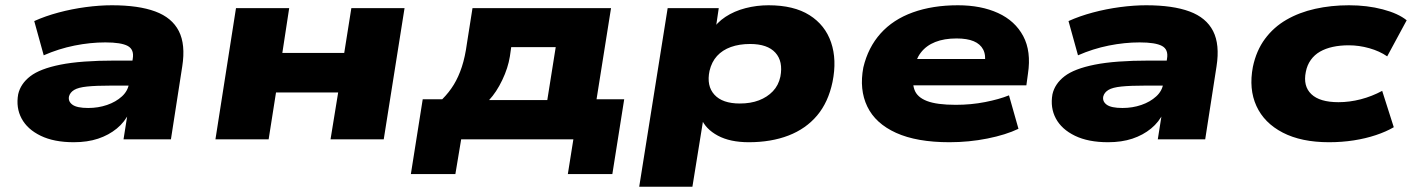

<svg xmlns="http://www.w3.org/2000/svg" viewBox="-20 -529 5361 729"><path d="M260 11Q185 11 134.5 -13.5Q84 -38 62 -79Q40 -120 49 -171Q58 -211 95 -239.5Q132 -268 209.5 -283.5Q287 -299 417 -299H508L494 -204H403Q345 -204 311 -200.5Q277 -197 261.5 -187.5Q246 -178 242 -163Q238 -144 255 -131.5Q272 -119 315 -119Q353 -119 386.5 -130.5Q420 -142 443 -163Q466 -184 470 -213L484 -306Q490 -341 465 -354.5Q440 -368 380 -368Q323 -368 263 -356Q203 -344 146 -319L110 -449Q152 -468 202.5 -481.5Q253 -495 305.5 -502Q358 -509 405 -509Q506 -509 569.5 -485.5Q633 -462 659 -411Q685 -360 672 -277L629 0H449L465 -101L471 -102Q454 -66 423.5 -41Q393 -16 352.5 -2.5Q312 11 260 11Z M798 0 876 -498H1078L1052 -328H1287L1314 -498H1516L1437 0H1235L1264 -178H1028L1000 0Z M1540 132 1585 -152H1659Q1685 -178 1703 -207.5Q1721 -237 1733.5 -275Q1746 -313 1753 -365L1774 -498H2300L2245 -152H2350L2305 132H2136L2157 0H1731L1709 132ZM1837 -149H2058L2090 -350H1921L1916 -315Q1909 -271 1887 -225Q1865 -179 1837 -149Z M2407 180 2515 -498H2709L2696 -410H2681Q2701 -443 2734.5 -465Q2768 -487 2810.5 -498Q2853 -509 2898 -509Q2994 -509 3053.5 -471.5Q3113 -434 3135.5 -368Q3158 -302 3141 -218Q3125 -141 3082.5 -90.5Q3040 -40 2974 -14.5Q2908 11 2823 11Q2752 11 2705.5 -14Q2659 -39 2642 -80H2651L2609 180ZM2789 -136Q2830 -136 2861.5 -148Q2893 -160 2914.5 -182.5Q2936 -205 2943 -238Q2954 -296 2924 -329Q2894 -362 2828 -362Q2787 -362 2755 -350.5Q2723 -339 2702.5 -316.5Q2682 -294 2674 -260Q2662 -203 2692.5 -169.5Q2723 -136 2789 -136Z M3585 11Q3461 11 3382.5 -24.5Q3304 -60 3273 -124.5Q3242 -189 3258 -273Q3276 -349 3323.5 -402Q3371 -455 3446 -482Q3521 -509 3617 -509Q3705 -509 3769.5 -479.5Q3834 -450 3865 -392Q3896 -334 3883 -249L3877 -205H3414L3429 -305H3744L3719 -286Q3724 -320 3713 -341Q3702 -362 3677 -372.5Q3652 -383 3612 -383Q3565 -383 3531 -369.5Q3497 -356 3476.5 -329.5Q3456 -303 3449 -262V-259Q3442 -217 3452 -188.5Q3462 -160 3499.5 -145.5Q3537 -131 3609 -131Q3667 -131 3720.5 -141.5Q3774 -152 3811 -167L3847 -40Q3799 -17 3729 -3Q3659 11 3585 11Z M4187 11Q4112 11 4061.5 -13.5Q4011 -38 3989 -79Q3967 -120 3976 -171Q3985 -211 4022 -239.5Q4059 -268 4136.5 -283.5Q4214 -299 4344 -299H4435L4421 -204H4330Q4272 -204 4238 -200.5Q4204 -197 4188.5 -187.5Q4173 -178 4169 -163Q4165 -144 4182 -131.5Q4199 -119 4242 -119Q4280 -119 4313.5 -130.5Q4347 -142 4370 -163Q4393 -184 4397 -213L4411 -306Q4417 -341 4392 -354.5Q4367 -368 4307 -368Q4250 -368 4190 -356Q4130 -344 4073 -319L4037 -449Q4079 -468 4129.5 -481.5Q4180 -495 4232.5 -502Q4285 -509 4332 -509Q4433 -509 4496.5 -485.5Q4560 -462 4586 -411Q4612 -360 4599 -277L4556 0H4376L4392 -101L4398 -102Q4381 -66 4350.5 -41Q4320 -16 4279.5 -2.5Q4239 11 4187 11Z M5026 11Q4921 11 4850.5 -25.5Q4780 -62 4750.5 -126.5Q4721 -191 4737 -275Q4750 -337 4783 -381.5Q4816 -426 4864.5 -454Q4913 -482 4973.5 -495.5Q5034 -509 5102 -509Q5171 -509 5230 -493.5Q5289 -478 5321 -452L5247 -315Q5218 -335 5179 -346Q5140 -357 5101 -357Q5068 -357 5040.5 -351Q5013 -345 4992 -333Q4971 -321 4957 -301.5Q4943 -282 4938 -256Q4927 -202 4959 -171.5Q4991 -141 5062 -141Q5104 -141 5146.5 -152Q5189 -163 5228 -184L5272 -46Q5243 -29 5204 -16Q5165 -3 5120 4Q5075 11 5026 11Z"/></svg>

Font: Nunito Sans 10pt Expanded Black
Style: Italic
Weight: 900
Width: 7
Italic angle: -9°
Designer: Vernon Adams
Foundry: Vernon Adams
Version: Version 3.101;gftools[0.9.27]